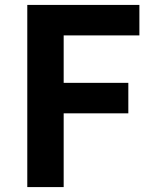

<svg xmlns="http://www.w3.org/2000/svg" viewBox="-20 -761 625 781"><path d="M91 0H239V-300H502V-424H239V-617H547V-741H91Z"/></svg>

Font: Noto Sans CJK TC
Style: Bold
Weight: 700
Designer: Ryoko NISHIZUKA 西塚涼子 (kana, bopomofo & ideographs); Paul D. Hunt (Latin, Greek & Cyrillic); Sandoll Communications 산돌커뮤니
Foundry: Adobe
Version: Version 2.004;hotconv 1.0.118;makeotfexe 2.5.65603